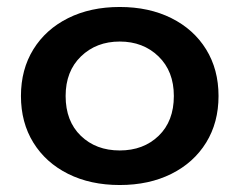

<svg xmlns="http://www.w3.org/2000/svg" viewBox="-20 -515 686 550"><path d="M40 -240Q40 -316 75.5 -373.5Q111 -431 175 -463Q239 -495 323 -495Q407 -495 471 -463Q535 -431 570.5 -373.5Q606 -316 606 -240Q606 -164 570.5 -106.5Q535 -49 471 -17Q407 15 323 15Q239 15 175 -17Q111 -49 75.5 -106.5Q40 -164 40 -240ZM478 -240Q478 -311 434 -353.5Q390 -396 323 -396Q256 -396 212 -353.5Q168 -311 168 -240Q168 -168 211.5 -126Q255 -84 323 -84Q391 -84 434.5 -126Q478 -168 478 -240Z"/></svg>

Font: Prompt Medium
Style: Regular
Weight: 500
Designer: Katatrad Team
Foundry: CadsonDemak
Version: Version 1.000